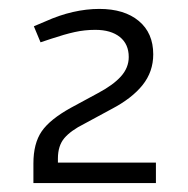

<svg xmlns="http://www.w3.org/2000/svg" viewBox="-20 -831 422 431"><path d="M55 -420V-464Q55 -509 73.5 -536Q92 -563 139 -589L200 -622Q234 -640 251.5 -659.5Q269 -679 269 -703Q269 -732 249 -748Q229 -764 194 -764Q170 -764 147.5 -759Q125 -754 95 -744L71 -736L56 -772L82 -783Q113 -797 143.5 -804Q174 -811 203 -811Q259 -811 291.5 -784Q324 -757 324 -709Q324 -670 300 -640Q276 -610 230 -586L169 -553Q139 -538 124.5 -521Q110 -504 110 -475V-456L102 -466H330V-420Z"/></svg>

Font: REM ExtraLight
Style: Regular
Weight: 250
Designer: Octavio Pardo
Foundry: Ashler Design
Version: Version 1.005;gftools[0.9.28]